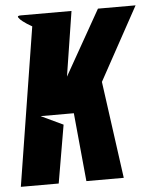

<svg xmlns="http://www.w3.org/2000/svg" viewBox="-51 -745 639 788"><g transform="rotate(-5 268.5 -350.5)"><path d="M107 -652Q84 -665 70 -676Q58 -685 53 -693Q48 -701 64 -701H273L231 -434L382 -701H537L372 -400L427 0H273L246 -282H109L200 -239L159 0H3Z"/></g></svg>

Font: Relentless
Style: Condensed Bold Italic
Weight: 700
Width: 3
Italic angle: -7°
Designer: Sparks studio
Foundry: Sparks Studio
Version: Version 1.101